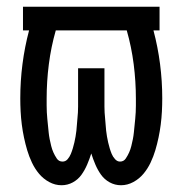

<svg xmlns="http://www.w3.org/2000/svg" viewBox="-20 -540 540 568"><path d="M162 8Q143 8 125.5 -1.5Q108 -11 95.5 -26Q83 -41 74.5 -59Q66 -77 60.5 -95.5Q55 -114 51 -133Q47 -152 44.5 -171.5Q42 -191 41 -210.5Q40 -230 40 -249Q40 -300 46.5 -350.5Q53 -401 66 -450H48V-520H452V-450H434Q447 -401 453.5 -350.5Q460 -300 460 -249Q460 -230 459 -210.5Q458 -191 455.5 -171.5Q453 -152 449 -133Q445 -114 439.5 -95.5Q434 -77 425.5 -59Q417 -41 404.5 -26Q392 -11 374.5 -1.5Q357 8 338 8Q320 8 304.5 -0.5Q289 -9 279 -23Q269 -37 262 -53.5Q255 -70 250 -86Q245 -70 238 -53.5Q231 -37 221 -23Q211 -9 195.5 -0.5Q180 8 162 8ZM165 -62Q174 -62 180 -69Q186 -76 189.5 -84.5Q193 -93 195.5 -101.5Q198 -110 200 -118.5Q202 -127 203.5 -136Q205 -145 206 -153.5Q207 -162 207.5 -171Q208 -180 209 -189Q210 -198 210.5 -207Q211 -216 211 -224.5Q211 -233 211 -242Q211 -251 211 -260V-338H289V-260Q289 -251 289 -242Q289 -233 289 -224.5Q289 -216 289.5 -207Q290 -198 291 -189Q292 -180 292.5 -171Q293 -162 294 -153.5Q295 -145 296.5 -136Q298 -127 300 -118.5Q302 -110 304.5 -101.5Q307 -93 310.5 -84.5Q314 -76 320.5 -69Q327 -62 335 -62Q346 -62 352 -71Q358 -80 362 -89Q366 -98 368.5 -108Q371 -118 373 -128Q375 -138 376 -148Q377 -158 378 -168Q379 -178 380 -188Q381 -198 381.5 -208Q382 -218 382 -228Q382 -238 382 -248Q382 -299 375.5 -350Q369 -401 355 -450H145Q131 -401 124.5 -350Q118 -299 118 -248Q118 -238 118 -228Q118 -218 118.5 -208Q119 -198 120 -188Q121 -178 122 -168Q123 -158 124 -148Q125 -138 127 -128Q129 -118 131.5 -108Q134 -98 138 -89Q142 -80 148 -71Q154 -62 165 -62Z"/></svg>

Font: Iosevka SS04
Style: Regular
Weight: 400
Monospace: yes
Designer: Belleve Invis
Foundry: Belleve Invis
Version: Version 19.0.0; ttfautohint (v1.8.4)